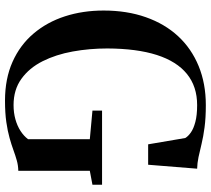

<svg xmlns="http://www.w3.org/2000/svg" viewBox="-56 -736 802 729"><g transform="rotate(90 344.5 -371.0)"><path d="M361.5 10.5Q278.5 10.5 214.5 -18Q150.5 -46.5 107 -97.8Q63.5 -149 41.5 -217Q19.5 -285 19.5 -364Q19.5 -452.5 44.8 -524.2Q70 -596 117 -646.8Q164 -697.5 230.5 -724.8Q297 -752 378.5 -752Q427 -752 462.8 -747.2Q498.5 -742.5 526 -735.8Q553.5 -729 576.2 -724.2Q599 -719.5 620 -719L605 -533H527.5L503.5 -674Q497 -685 482.5 -695.2Q468 -705.5 442.5 -712.2Q417 -719 378.5 -719Q308 -719 260.2 -680.2Q212.5 -641.5 188.2 -565.8Q164 -490 163.5 -378Q163.5 -310.5 175 -246.8Q186.5 -183 212 -132.2Q237.5 -81.5 278.8 -51.8Q320 -22 378.5 -22Q407.5 -22 432.5 -29Q457.5 -36 476.8 -48.5Q496 -61 508 -77V-311.5L399.5 -321.5V-358H681V-321.5L628 -311.5V-40Q607 -39.5 588.5 -34.2Q570 -29 549.5 -21.5Q529 -14 503.2 -6.8Q477.5 0.5 443 5.5Q408.5 10.5 361.5 10.5Z"/></g></svg>

Font: Merriweather 120pt SemiBold
Style: Regular
Weight: 600
Version: Version 2.100